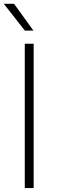

<svg xmlns="http://www.w3.org/2000/svg" viewBox="-28 -964 292 984"><path d="M99 0V-740H144.5V0ZM99.5 -807 -8.5 -944.5H44L143.5 -807Z"/></svg>

Font: Encode Sans Semi Expanded ExLight
Style: Regular
Weight: 275
Width: 6
Designer: Multiple Designers
Foundry: Impallari Type
Version: Version 2.000